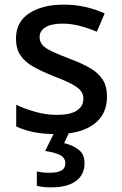

<svg xmlns="http://www.w3.org/2000/svg" viewBox="-20 -569 526 829"><path d="M442 -152Q442 -74 384.5 -32Q327 10 224 10Q167 10 125.5 1.5Q84 -7 50 -23V-117Q86 -99 133 -86Q180 -73 224 -73Q285 -73 312.5 -92Q340 -111 340 -143Q340 -162 329 -176.5Q318 -191 290 -206Q262 -221 210 -241Q159 -261 123 -281.5Q87 -302 68 -330.5Q49 -359 49 -403Q49 -474 106 -511.5Q163 -549 255 -549Q305 -549 348.5 -539Q392 -529 432 -511L398 -432Q363 -447 325 -457Q287 -467 251 -467Q202 -467 176.5 -451.5Q151 -436 151 -409Q151 -389 163 -375Q175 -361 204.5 -347Q234 -333 284 -314Q335 -295 370 -274.5Q405 -254 423.5 -225Q442 -196 442 -152ZM345 136Q345 185 308 212.5Q271 240 200 240Q181 240 165 238Q149 236 139 233V171Q162 177 195 177Q227 177 244.5 167.5Q262 158 262 136Q262 111 237.5 99.5Q213 88 175 83L216 0H280L257 49Q292 57 318.5 76.5Q345 96 345 136Z"/></svg>

Font: Noto Sans Myanmar UI Medium
Style: Regular
Weight: 500
Designer: Monotype Design Team
Foundry: Monotype Imaging Inc.
Version: Version 2.103; ttfautohint (v1.8.4.7-5d5b)